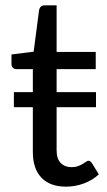

<svg xmlns="http://www.w3.org/2000/svg" viewBox="-20 -691 402 719"><path d="M32 -346H103V-432H42Q34 -432 28.5 -436.8Q23 -441.5 23 -451.5V-487L106 -497.5L126.5 -654Q128 -661.5 133.2 -666.2Q138.5 -671 147 -671H192V-496.5H338.5V-432H192V-346H339.5V-289.5H192V-128Q192 -96 207.5 -80.5Q223 -65 247.5 -65Q261.5 -65 271.8 -68.8Q282 -72.5 289.5 -77Q297 -81.5 302.2 -85.2Q307.5 -89 311.5 -89Q318.5 -89 324 -80.5L350 -38Q327 -16.5 294.5 -4.2Q262 8 227.5 8Q167.5 8 135.2 -25.5Q103 -59 103 -122V-289.5H32Z"/></svg>

Font: Lato-Regular
Style: Regular
Weight: 400
Designer: Lukasz Dziedzic with Adam Twardoch and Botio Nikoltchev
Foundry: tyPoland Lukasz Dziedzic
Version: Version 2.015; 2015-08-06; http://www.latofonts.com/